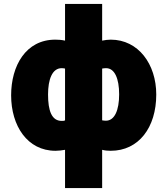

<svg xmlns="http://www.w3.org/2000/svg" viewBox="-20 -750 856 983"><path d="M37 -262C37 -413 112 -547 263 -547C278 -547 295 -546 313 -542V-730H503V-542C519 -545 532 -547 547 -547C688 -547 780 -422 780 -266C780 -97 690 22 547 22C532 22 518 21 503 17V213H313V17C296 20 280 22 264 22C120 22 37 -106 37 -262ZM226 -266C226 -184 244 -131 296 -131C302 -131 309 -131 313 -134V-399C308 -400 301 -401 296 -401C247 -401 226 -343 226 -266ZM503 -134C509 -133 515 -132 522 -132C567 -132 590 -186 590 -267C590 -348 567 -401 523 -401C515 -401 510 -400 503 -399Z"/></svg>

Font: Repo Black
Style: Regular
Weight: 900
Designer: Stefan Peev
Foundry: Context Ltd
Version: Version 1.502